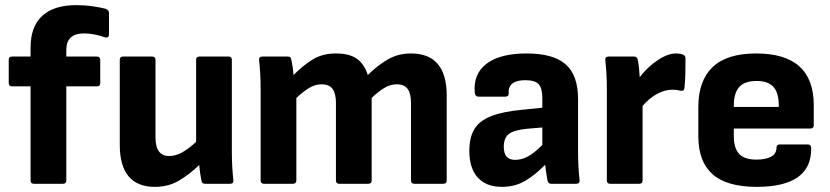

<svg xmlns="http://www.w3.org/2000/svg" viewBox="-20 -715 3230 747"><path d="M112 0Q99 0 99 -13V-379H27Q14 -379 14 -392V-482Q14 -495 27 -495H99V-530Q99 -612 144.5 -653.5Q190 -695 276 -695Q310 -695 341 -690.5Q372 -686 390 -681Q404 -676 404 -665V-581Q404 -564 384 -571Q368 -577 347.5 -581Q327 -585 307 -585Q238 -585 238 -521V-495H356Q370 -495 370 -481V-392Q370 -379 357 -379H238V-13Q238 0 225 0Z M583 12Q446 12 446 -152V-482Q446 -495 459 -495H572Q585 -495 585 -482V-180Q585 -108 638 -108Q664 -108 689.5 -122.5Q715 -137 743 -163V-482Q743 -495 756 -495H869Q882 -495 882 -482V-127Q882 -97 883.5 -68.5Q885 -40 888 -13Q889 0 875 0H778Q766 0 764 -11Q758 -40 755 -73Q719 -38 677.5 -13Q636 12 583 12Z M1007 0Q994 0 994 -13V-368Q994 -429 988 -481Q987 -495 1001 -495H1100Q1111 -495 1113 -485Q1116 -472 1118.5 -455.5Q1121 -439 1122 -423Q1157 -459 1195.5 -483Q1234 -507 1287 -507Q1340 -507 1369 -486Q1398 -465 1411 -423Q1447 -459 1487.5 -483Q1528 -507 1579 -507Q1718 -507 1718 -343V-13Q1718 0 1705 0H1592Q1579 0 1579 -13V-315Q1579 -351 1566 -369Q1553 -387 1524 -387Q1499 -387 1475.5 -373Q1452 -359 1426 -334V-13Q1426 0 1413 0H1300Q1287 0 1287 -13V-315Q1287 -351 1274 -369Q1261 -387 1231 -387Q1206 -387 1183 -373Q1160 -359 1133 -334V-13Q1133 0 1120 0Z M1932 12Q1872 12 1839 -24Q1806 -60 1806 -128Q1806 -180 1825.5 -212.5Q1845 -245 1890.5 -263Q1936 -281 2012 -288L2090 -296V-334Q2090 -372 2075.5 -387.5Q2061 -403 2024 -403Q1956 -403 1959 -352Q1960 -339 1946 -339H1841Q1829 -339 1827 -355Q1821 -428 1873.5 -467.5Q1926 -507 2029 -507Q2133 -507 2181 -464.5Q2229 -422 2229 -330V-127Q2229 -64 2235 -14Q2236 0 2222 0H2124Q2113 0 2110 -13Q2106 -34 2101 -74Q2063 -35 2023.5 -11.5Q1984 12 1932 12ZM1940 -144Q1940 -93 1984 -93Q2009 -93 2033.5 -106Q2058 -119 2090 -151V-219L2030 -214Q1979 -209 1959.5 -193.5Q1940 -178 1940 -144Z M2354 0Q2341 0 2341 -13V-369Q2341 -400 2339.5 -427Q2338 -454 2335 -481Q2334 -495 2348 -495H2447Q2458 -495 2461 -484Q2467 -453 2469 -415Q2500 -455 2539 -481Q2578 -507 2610 -507Q2627 -507 2636 -503Q2646 -500 2647 -489Q2647 -463 2646.5 -432Q2646 -401 2643 -374Q2642 -359 2628 -362Q2613 -366 2596 -366Q2567 -366 2537 -350Q2507 -334 2480 -303V-13Q2480 0 2467 0Z M2924 12Q2808 12 2752.5 -37Q2697 -86 2697 -184V-299Q2697 -401 2752.5 -454Q2808 -507 2922 -507Q3146 -507 3146 -306V-228Q3146 -215 3133 -215H2835V-185Q2835 -139 2855.5 -116.5Q2876 -94 2923 -94Q2959 -94 2980 -105.5Q3001 -117 3001 -140Q3001 -153 3014 -153H3123Q3135 -153 3136 -140Q3139 12 2924 12ZM2835 -299H3010V-304Q3010 -354 2989 -377Q2968 -400 2924 -400Q2877 -400 2856 -376.5Q2835 -353 2835 -303Z"/></svg>

Font: Sofia Sans ExtraBold
Style: Regular
Weight: 800
Designer: Botio Nikoltchev, Ani Petrova
Foundry: lettersoup
Version: Version 4.101; ttfautohint (v1.8.4.7-5d5b)